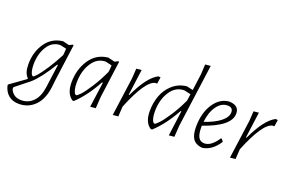

<svg xmlns="http://www.w3.org/2000/svg" viewBox="-165 -1105 2578 1705"><g transform="rotate(20 1123.5 -253.0)"><path d="M275 -460 334 -446 365 -462 373 -458 328 -123 318 -37Q303 76 242 136.5Q181 197 93 197Q33 197 -5.5 165Q-44 133 -57 75L-54 67L91 -37V-45Q53 -81 53 -162Q53 -279 111 -363.5Q169 -448 271 -460ZM97 -177Q97 -142 103 -117.5Q109 -93 116 -84.5Q123 -76 129 -76Q137 -76 163.5 -106Q190 -136 232.5 -201Q275 -266 316 -345L318 -364L321 -407L264 -420Q187 -420 142 -349Q97 -278 97 -177ZM101 159Q169 159 214.5 111.5Q260 64 272 -25L302 -247H295Q199 -90 126 -28L4 69Q-4 76 -4 82Q-2 108 26 133.5Q54 159 101 159Z M698 -461H702L764 -446L796 -462L803 -458L756 -108L749 -1L698 4L731 -235H723Q642 -86 544 6H532Q468 -36 468 -143Q468 -266 529 -357.5Q590 -449 698 -461ZM512 -155Q512 -118 518.5 -92.5Q525 -67 532 -58.5Q539 -50 546 -50Q556 -50 585 -81.5Q614 -113 659.5 -184Q705 -255 745 -342L748 -360L751 -406L691 -420Q610 -419 561 -342Q512 -265 512 -155Z M1016 -459 983 -213H989Q1081 -410 1175 -457L1196 -455L1187 -394L1182 -392L1172 -393Q1083 -379 968 -96L962 -1L911 4L961 -360L967 -454Z M1446 -460 1503 -447 1524 -604 1529 -698 1580 -703 1499 -108 1492 -1 1441 4 1473 -235H1466Q1384 -86 1284 6H1271Q1208 -34 1208 -142Q1208 -221 1233.5 -289Q1259 -357 1313 -404.5Q1367 -452 1441 -460ZM1252 -154Q1252 -117 1258.5 -92Q1265 -67 1272 -58.5Q1279 -50 1286 -50Q1296 -50 1325.5 -81.5Q1355 -113 1401.5 -184Q1448 -255 1488 -342L1497 -405L1435 -419Q1352 -419 1302 -341.5Q1252 -264 1252 -154Z M1911 -106Q1849 -8 1760 6H1750Q1693 -1 1667.5 -38.5Q1642 -76 1642 -150Q1642 -283 1700.5 -370.5Q1759 -458 1849 -462L1856 -461Q1938 -454 1938 -382Q1938 -263 1687 -177V-163Q1687 -97 1705 -67Q1723 -37 1761 -37Q1825 -37 1885 -129H1894ZM1842 -424Q1784 -424 1742 -366Q1700 -308 1690 -214Q1789 -248 1841 -290.5Q1893 -333 1893 -378Q1893 -424 1842 -424Z M2124 -459 2091 -213H2097Q2189 -410 2283 -457L2304 -455L2295 -394L2290 -392L2280 -393Q2191 -379 2076 -96L2070 -1L2019 4L2069 -360L2075 -454Z"/></g></svg>

Font: Alegreya Sans Light
Style: Italic
Weight: 300
Italic angle: -7°
Designer: Juan Pablo del Peral
Foundry: Huerta Tipografica
Version: Version 2.007